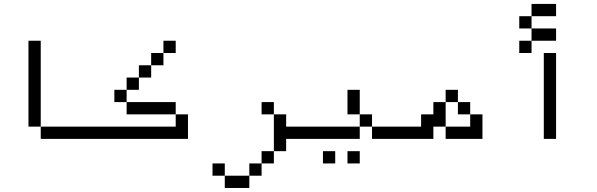

<svg xmlns="http://www.w3.org/2000/svg" viewBox="-20 -895 3040 978"><path d="M187.5 -250H125V-687.5H187.5ZM187.5 -250H500V-187.5H187.5Z M875 -625H812.5V-687.5H875ZM500 -250H875V-312.5H937.5V-187.5H500ZM562.5 -437.5H625V-375H562.5ZM625 -375H875V-312.5H625ZM625 -500H687.5V-437.5H625ZM687.5 -562.5H750V-500H687.5ZM750 -625H812.5V-562.5H750Z M1375 -312.5H1312.5V-375H1375ZM1062.5 -62.5H1125V0H1062.5ZM1125 0H1250V62.5H1125ZM1250 -62.5H1312.5V0H1250ZM1312.5 -125H1375V-62.5H1312.5ZM1375 -312.5H1437.5V-250H1500V-187.5H1437.5V-125H1375Z M1812.5 -312.5H1750V-437.5H1812.5ZM1500 -250H1812.5V-187.5H1500ZM1625 -125H1687.5V-62.5H1625ZM1750 -125H1812.5V-62.5H1750ZM1812.5 -312.5H1875V-250H1812.5ZM1875 -250H2000V-187.5H1875Z M2312.5 -375H2250V-437.5H2312.5ZM2000 -250H2125V-312.5H2187.5V-375H2250V-250H2187.5V-187.5H2000ZM2250 -250H2375V-312.5H2437.5V-187.5H2250ZM2312.5 -375H2375V-312.5H2312.5Z M2812.5 -812.5H2687.5V-875H2812.5ZM2625 -687.5H2687.5V-625H2625ZM2625 -812.5H2687.5V-750H2625ZM2687.5 -750H2812.5V-687.5H2687.5ZM2750 -625H2812.5V-187.5H2750Z"/></svg>

Font: 寒蝉点阵体 16px
Style: Regular
Weight: 400
Designer: Designed by Warren2060
Foundry: ChillType
Version: Version 1.000